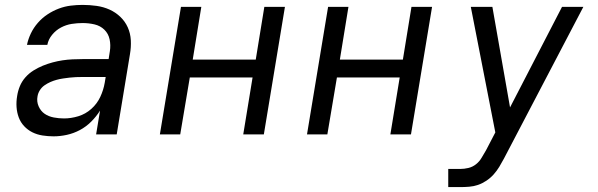

<svg xmlns="http://www.w3.org/2000/svg" viewBox="-20 -548 2440 783"><path d="M199 8H198Q176 8 153.5 4.5Q131 1 112 -8.5Q93 -18 78.5 -33.5Q64 -49 56.5 -69Q49 -89 47.5 -111.5Q46 -134 50 -157Q53 -177 61 -196.5Q69 -216 83.5 -232.5Q98 -249 116.5 -260.5Q135 -272 154.5 -280Q174 -288 194.5 -293.5Q215 -299 235 -302Q255 -305 275.5 -306Q296 -307 316 -307H423L428 -339Q432 -364 427 -387.5Q422 -411 405.5 -427Q389 -443 365.5 -448.5Q342 -454 317 -454Q295 -454 272.5 -450.5Q250 -447 229 -436Q208 -425 192.5 -406Q177 -387 173 -365H90Q95 -389 106 -412Q117 -435 134.5 -455Q152 -475 174 -489.5Q196 -504 220 -513Q244 -522 268.5 -525Q293 -528 317 -528Q346 -528 374 -524Q402 -520 426.5 -509Q451 -498 470.5 -479.5Q490 -461 501 -436.5Q512 -412 513.5 -384Q515 -356 510 -327L456 0H372L388 -97Q373 -73 352 -52Q331 -31 305.5 -17.5Q280 -4 252.5 2Q225 8 199 8ZM241 -65Q270 -65 299.5 -74Q329 -83 352.5 -104Q376 -125 389 -153Q402 -181 407 -210L411 -234H316Q303 -234 290 -233.5Q277 -233 264 -231.5Q251 -230 237.5 -228Q224 -226 211 -222.5Q198 -219 185.5 -213.5Q173 -208 161.5 -200Q150 -192 142.5 -180Q135 -168 133 -155Q129 -134 137.5 -114.5Q146 -95 162 -84Q178 -73 199 -69Q220 -65 241 -65Z M632 0 718 -520H801L766 -305H1023L1058 -520H1142L1056 0H972L1010 -232H754L715 0Z M1232 0 1318 -520H1401L1366 -305H1623L1658 -520H1742L1656 0H1572L1610 -232H1354L1315 0Z M1808 215V141H1857Q1873 141 1890 137Q1907 133 1921 122Q1935 111 1944 95.5Q1953 80 1962 65L2000 -8L1900 -520H1988L2060 -110L2272 -520H2359L2035 99Q2026 116 2016 132.5Q2006 149 1993 163.5Q1980 178 1963.5 189Q1947 200 1929.5 206Q1912 212 1893.5 213.5Q1875 215 1857 215Z"/></svg>

Font: Iosevka SS04 Extended
Style: Italic
Weight: 400
Width: 7
Italic angle: -9°
Monospace: yes
Designer: Belleve Invis
Foundry: Belleve Invis
Version: Version 19.0.0; ttfautohint (v1.8.4)